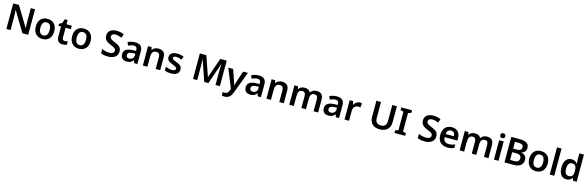

<svg xmlns="http://www.w3.org/2000/svg" viewBox="121 -2852 15867 5184"><g transform="rotate(15 8054.0 -260.0)"><path d="M699 0V-714H581V-341C581 -282 586 -196 588 -159H585L250 -714H89V0H206V-370C206 -435 201 -512 197 -559H201L537 0Z M1355 -272C1355 -452 1248 -552 1098 -552C937 -552 838 -452 838 -272C838 -92 946 10 1095 10C1255 10 1355 -92 1355 -272ZM968 -272C968 -387 1006 -453 1096 -453C1186 -453 1225 -387 1225 -272C1225 -158 1186 -89 1097 -89C1007 -89 968 -158 968 -272Z M1697 -92C1654 -92 1625 -118 1625 -172V-446H1773V-542H1625V-661H1545L1505 -546L1425 -502V-446H1497V-166C1497 -28 1570 10 1664 10C1711 10 1750 1 1778 -12V-106C1756 -98 1726 -92 1697 -92Z M2371 -272C2371 -452 2264 -552 2114 -552C1953 -552 1854 -452 1854 -272C1854 -92 1962 10 2111 10C2271 10 2371 -92 2371 -272ZM1984 -272C1984 -387 2022 -453 2112 -453C2202 -453 2241 -387 2241 -272C2241 -158 2202 -89 2113 -89C2023 -89 1984 -158 1984 -272Z M3199 -201C3199 -313 3133 -361 3016 -408C2904 -453 2866 -477 2866 -535C2866 -583 2903 -617 2977 -617C3035 -617 3094 -599 3149 -575L3188 -680C3133 -705 3064 -724 2980 -724C2836 -724 2737 -654 2737 -532C2737 -416 2801 -362 2917 -316C3032 -271 3070 -247 3070 -189C3070 -134 3026 -98 2938 -98C2867 -98 2788 -119 2729 -147V-28C2783 -2 2848 10 2934 10C3105 10 3199 -78 3199 -201Z M3547 -552C3466 -552 3395 -532 3341 -504L3379 -416C3427 -438 3479 -457 3531 -457C3590 -457 3625 -431 3625 -357V-334L3534 -331C3366 -325 3283 -268 3283 -157C3283 -43 3355 10 3452 10C3543 10 3586 -16 3633 -75H3637L3661 0H3751V-364C3751 -490 3681 -552 3547 -552ZM3559 -254 3625 -256V-210C3625 -128 3568 -85 3495 -85C3447 -85 3413 -109 3413 -160C3413 -218 3450 -249 3559 -254Z M4195 -552C4123 -552 4061 -524 4026 -469H4020L4003 -542H3904V0H4031V-264C4031 -384 4062 -450 4163 -450C4232 -450 4263 -408 4263 -327V0H4389V-353C4389 -493 4318 -552 4195 -552Z M4914 -156C4914 -247 4860 -283 4761 -322C4662 -360 4633 -374 4633 -410C4633 -440 4663 -459 4720 -459C4764 -459 4819 -443 4868 -422L4906 -512C4849 -538 4791 -552 4723 -552C4596 -552 4512 -500 4512 -402C4512 -313 4567 -277 4667 -238C4767 -199 4793 -180 4793 -146C4793 -109 4762 -87 4691 -87C4636 -87 4565 -105 4513 -131V-23C4562 0 4616 10 4693 10C4838 10 4914 -52 4914 -156Z M5620 0H5736L5938 -582H5942C5939 -541 5935 -459 5935 -391V0H6057V-714H5878L5684 -159H5680L5487 -714H5306V0H5423V-386C5423 -461 5418 -543 5415 -583H5419Z M6147 -542 6364 -2 6346 44C6325 98 6294 138 6232 138C6209 138 6187 135 6173 132V232C6191 236 6215 240 6248 240C6367 240 6426 173 6469 59L6695 -542H6562L6458 -233C6445 -194 6431 -150 6425 -120H6421C6416 -155 6403 -194 6390 -233L6282 -542Z M7001 -552C6920 -552 6849 -532 6795 -504L6833 -416C6881 -438 6933 -457 6985 -457C7044 -457 7079 -431 7079 -357V-334L6988 -331C6820 -325 6737 -268 6737 -157C6737 -43 6809 10 6906 10C6997 10 7040 -16 7087 -75H7091L7115 0H7205V-364C7205 -490 7135 -552 7001 -552ZM7013 -254 7079 -256V-210C7079 -128 7022 -85 6949 -85C6901 -85 6867 -109 6867 -160C6867 -218 6904 -249 7013 -254Z M7649 -552C7577 -552 7515 -524 7480 -469H7474L7457 -542H7358V0H7485V-264C7485 -384 7516 -450 7617 -450C7686 -450 7717 -408 7717 -327V0H7843V-353C7843 -493 7772 -552 7649 -552Z M8617 -552C8547 -552 8485 -524 8449 -467H8444C8415 -523 8361 -552 8279 -552C8208 -552 8150 -523 8118 -471H8113L8095 -542H7996V0H8123V-264C8123 -384 8151 -450 8244 -450C8306 -450 8336 -411 8336 -328V0H8463V-282C8463 -390 8496 -450 8584 -450C8646 -450 8677 -412 8677 -328V0H8803V-353C8803 -493 8740 -552 8617 -552Z M9184 -552C9103 -552 9032 -532 8978 -504L9016 -416C9064 -438 9116 -457 9168 -457C9227 -457 9262 -431 9262 -357V-334L9171 -331C9003 -325 8920 -268 8920 -157C8920 -43 8992 10 9089 10C9180 10 9223 -16 9270 -75H9274L9298 0H9388V-364C9388 -490 9318 -552 9184 -552ZM9196 -254 9262 -256V-210C9262 -128 9205 -85 9132 -85C9084 -85 9050 -109 9050 -160C9050 -218 9087 -249 9196 -254Z M9823 -552C9752 -552 9695 -505 9663 -448H9657L9639 -542H9541V0H9668V-281C9668 -386 9740 -434 9810 -434C9834 -434 9855 -431 9871 -428L9884 -546C9868 -550 9843 -552 9823 -552Z M10814 -264V-714H10685V-269C10685 -163 10639 -100 10529 -100C10423 -100 10370 -157 10370 -268V-714H10241V-264C10241 -95 10339 10 10524 10C10720 10 10814 -104 10814 -264Z M11237 0V-74L11151 -99V-615L11237 -640V-714H10936V-640L11022 -615V-99L10936 -74V0Z M12053 -201C12053 -313 11987 -361 11870 -408C11758 -453 11720 -477 11720 -535C11720 -583 11757 -617 11831 -617C11889 -617 11948 -599 12003 -575L12042 -680C11987 -705 11918 -724 11834 -724C11690 -724 11591 -654 11591 -532C11591 -416 11655 -362 11771 -316C11886 -271 11924 -247 11924 -189C11924 -134 11880 -98 11792 -98C11721 -98 11642 -119 11583 -147V-28C11637 -2 11702 10 11788 10C11959 10 12053 -78 12053 -201Z M12396 -552C12246 -552 12145 -452 12145 -267C12145 -82 12257 10 12416 10C12497 10 12549 -2 12603 -27V-127C12545 -101 12495 -88 12427 -88C12331 -88 12278 -144 12275 -241H12632V-306C12632 -461 12542 -552 12396 -552ZM12398 -458C12473 -458 12508 -405 12509 -330H12278C12285 -413 12329 -458 12398 -458Z M13379 -552C13309 -552 13247 -524 13211 -467H13206C13177 -523 13123 -552 13041 -552C12970 -552 12912 -523 12880 -471H12875L12857 -542H12758V0H12885V-264C12885 -384 12913 -450 13006 -450C13068 -450 13098 -411 13098 -328V0H13225V-282C13225 -390 13258 -450 13346 -450C13408 -450 13439 -412 13439 -328V0H13565V-353C13565 -493 13502 -552 13379 -552Z M13783 -752C13743 -752 13712 -735 13712 -685C13712 -636 13743 -618 13783 -618C13820 -618 13853 -636 13853 -685C13853 -735 13820 -752 13783 -752ZM13845 -542H13718V0H13845Z M14234 -714H14012V0H14274C14432 0 14531 -75 14531 -205C14531 -317 14462 -359 14384 -374V-379C14458 -394 14511 -449 14511 -537C14511 -661 14422 -714 14234 -714ZM14245 -421H14142V-611H14235C14334 -611 14378 -583 14378 -520C14378 -458 14345 -421 14245 -421ZM14142 -321H14251C14360 -321 14396 -277 14396 -216C14396 -149 14360 -104 14257 -104H14142Z M15149 -272C15149 -452 15042 -552 14892 -552C14731 -552 14632 -452 14632 -272C14632 -92 14740 10 14889 10C15049 10 15149 -92 15149 -272ZM14762 -272C14762 -387 14800 -453 14890 -453C14980 -453 15019 -387 15019 -272C15019 -158 14980 -89 14891 -89C14801 -89 14762 -158 14762 -272Z M15404 0V-760H15277V0Z M15743 10C15824 10 15872 -26 15902 -71H15907L15931 0H16030V-760H15902V-571C15902 -541 15906 -494 15909 -473H15904C15873 -517 15826 -552 15746 -552C15618 -552 15532 -456 15532 -270C15532 -85 15617 10 15743 10ZM15781 -93C15704 -93 15662 -154 15662 -268C15662 -382 15704 -449 15780 -449C15879 -449 15909 -385 15909 -269V-253C15908 -146 15875 -93 15781 -93Z"/></g></svg>

Font: Noto Sans Myanmar UI SemiBold
Style: Regular
Weight: 600
Designer: Monotype Design Team
Foundry: Monotype Imaging Inc.
Version: Version 2.103